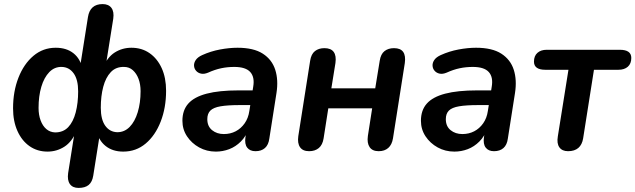

<svg xmlns="http://www.w3.org/2000/svg" viewBox="-20 -733 3114 941"><path d="M365 188Q336 188 322.5 169Q309 150 314 115L347 -93H356Q333 -38 295.5 -14Q258 10 213 10Q163 10 125 -16.5Q87 -43 65.5 -91Q44 -139 44 -202Q44 -285 70.5 -352.5Q97 -420 144 -459.5Q191 -499 253 -499Q306 -499 340 -472Q374 -445 384 -396H371L411 -649Q416 -681 434 -697Q452 -713 483 -713Q512 -713 526 -694.5Q540 -676 535 -641L496 -396H482Q505 -452 542 -475.5Q579 -499 624 -499Q675 -499 713 -472.5Q751 -446 772.5 -399Q794 -352 794 -288Q794 -205 767.5 -137Q741 -69 694 -29.5Q647 10 584 10Q532 10 497.5 -17.5Q463 -45 453 -94L472 -93L437 128Q432 159 414.5 173.5Q397 188 365 188ZM250 -84Q290 -84 314.5 -110Q339 -136 351 -182Q363 -228 363 -285Q363 -343 341 -373.5Q319 -404 283 -405Q247 -406 221.5 -379.5Q196 -353 182.5 -307.5Q169 -262 169 -204Q169 -170 179 -143Q189 -116 207 -100.5Q225 -85 250 -84ZM555 -85Q590 -85 615.5 -111Q641 -137 655 -183Q669 -229 669 -286Q669 -320 659 -346.5Q649 -373 631 -389Q613 -405 588 -405Q548 -406 523 -379.5Q498 -353 486 -307.5Q474 -262 474 -205Q474 -147 496 -116.5Q518 -86 555 -85Z M1038 10Q993 10 956 -10.5Q919 -31 896.5 -65Q874 -99 874 -141Q874 -193 903 -225.5Q932 -258 993 -274Q1054 -290 1149 -290H1229L1218 -218H1155Q1096 -218 1061 -212Q1026 -206 1011 -191Q996 -176 996 -149Q996 -114 1019.5 -95Q1043 -76 1077 -76Q1109 -76 1135 -89.5Q1161 -103 1179 -128.5Q1197 -154 1202 -189L1221 -308Q1229 -355 1206.5 -380Q1184 -405 1128 -405Q1095 -405 1064 -398.5Q1033 -392 1000 -377Q981 -369 966 -372Q951 -375 941.5 -385.5Q932 -396 931 -410.5Q930 -425 939.5 -439Q949 -453 971 -463Q1013 -482 1058.5 -490.5Q1104 -499 1144 -499Q1223 -499 1268 -470Q1313 -441 1329 -391Q1345 -341 1335 -277L1300 -54Q1296 -23 1278.5 -7.5Q1261 8 1232 8Q1205 8 1191.5 -9.5Q1178 -27 1183 -61L1193 -124L1200 -104Q1186 -65 1160.5 -39.5Q1135 -14 1103.5 -2Q1072 10 1038 10Z M1495 8Q1464 8 1450.5 -11.5Q1437 -31 1442 -66L1500 -435Q1505 -468 1523.5 -482.5Q1542 -497 1570 -497Q1602 -497 1615.5 -478.5Q1629 -460 1624 -424L1604 -300H1819L1841 -435Q1846 -468 1864.5 -482.5Q1883 -497 1911 -497Q1943 -497 1956 -478.5Q1969 -460 1964 -424L1906 -55Q1901 -24 1883 -8Q1865 8 1836 8Q1805 8 1791.5 -12Q1778 -32 1783 -67L1804 -202H1589L1566 -55Q1561 -23 1542.5 -7.5Q1524 8 1495 8Z M2207 10Q2162 10 2125 -10.5Q2088 -31 2065.5 -65Q2043 -99 2043 -141Q2043 -193 2072 -225.5Q2101 -258 2162 -274Q2223 -290 2318 -290H2398L2387 -218H2324Q2265 -218 2230 -212Q2195 -206 2180 -191Q2165 -176 2165 -149Q2165 -114 2188.5 -95Q2212 -76 2246 -76Q2278 -76 2304 -89.5Q2330 -103 2348 -128.5Q2366 -154 2371 -189L2390 -308Q2398 -355 2375.5 -380Q2353 -405 2297 -405Q2264 -405 2233 -398.5Q2202 -392 2169 -377Q2150 -369 2135 -372Q2120 -375 2110.5 -385.5Q2101 -396 2100 -410.5Q2099 -425 2108.5 -439Q2118 -453 2140 -463Q2182 -482 2227.5 -490.5Q2273 -499 2313 -499Q2392 -499 2437 -470Q2482 -441 2498 -391Q2514 -341 2504 -277L2469 -54Q2465 -23 2447.5 -7.5Q2430 8 2401 8Q2374 8 2360.5 -9.5Q2347 -27 2352 -61L2362 -124L2369 -104Q2355 -65 2329.5 -39.5Q2304 -14 2272.5 -2Q2241 10 2207 10Z M2764 8Q2735 8 2721.5 -11Q2708 -30 2714 -65L2766 -391H2653Q2597 -391 2597 -431Q2597 -459 2614 -474Q2631 -489 2659 -489H3018Q3074 -489 3074 -449Q3074 -421 3057 -406Q3040 -391 3011 -391H2891L2838 -55Q2833 -24 2814.5 -8Q2796 8 2764 8Z"/></svg>

Font: Nunito ExtraLight
Style: Italic
Weight: 200
Italic angle: -9°
Designer: Vernon Adams
Foundry: Vernon Adams
Version: Version 3.602